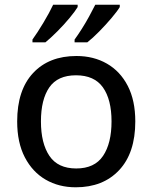

<svg xmlns="http://www.w3.org/2000/svg" viewBox="-20 -786 647 816"><path d="M555 -270Q555 -136 486.5 -63Q418 10 302 10Q230 10 174 -22.5Q118 -55 85.5 -117.5Q53 -180 53 -270Q53 -403 120.5 -475.5Q188 -548 305 -548Q378 -548 434.5 -515.5Q491 -483 523 -421Q555 -359 555 -270ZM154 -270Q154 -177 190 -123.5Q226 -70 304 -70Q382 -70 418 -123.5Q454 -177 454 -270Q454 -363 417.5 -414.5Q381 -466 303 -466Q225 -466 189.5 -414.5Q154 -363 154 -270ZM489 -756Q479 -739 454.5 -710Q430 -681 402 -652.5Q374 -624 351 -606H297V-618Q311 -637 327.5 -663Q344 -689 359 -716.5Q374 -744 385 -766H489ZM310 -756Q300 -739 276 -710Q252 -681 223.5 -652.5Q195 -624 173 -606H118V-618Q139 -647 164.5 -689.5Q190 -732 206 -766H310Z"/></svg>

Font: Noto Sans Kayah Li Medium
Style: Regular
Weight: 500
Designer: Monotype Design Team, Sérgio Martins
Foundry: Monotype Imaging Inc.
Version: Version 2.002; ttfautohint (v1.8.4.7-5d5b)